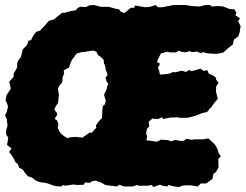

<svg xmlns="http://www.w3.org/2000/svg" viewBox="-40 -716 980 766"><path d="M204 28 187 27 172 24 154 17 134 12 131 13 114 9 102 4 87 -8 71 -13 61 -25 50 -40 36 -47 32 -60 20 -71 16 -82 4 -100 -4 -109 6 -124 -12 -138 -7 -167 -16 -180 -15 -198 -10 -215 -13 -241 -20 -256 -13 -270 -8 -290 -11 -301 -18 -317 -14 -336 3 -362 -3 -390 14 -409 15 -424 25 -440 28 -447 29 -467 34 -476 44 -490 49 -511 51 -519 68 -537 73 -553 84 -556 93 -574 104 -589 120 -594 136 -611 155 -633 174 -638 190 -651 208 -665H218L243 -672L262 -675L271 -685L281 -689L303 -688L317 -695L335 -696L361 -689H393L422 -681L435 -679L442 -669L455 -664L465 -671L482 -685H495L499 -694L540 -687L559 -689L581 -696L590 -687H605L633 -692L652 -696H700L724 -692L756 -690L780 -696H797L807 -690L829 -692L851 -690L876 -680L895 -679L903 -665L899 -655L917 -643L910 -631L920 -612L916 -587L911 -571L893 -558L889 -539L867 -521L850 -506L835 -503L823 -501L789 -503L768 -508L762 -503L747 -510L725 -508L717 -512L700 -507L681 -510L676 -514L661 -507H637L628 -510L618 -507L602 -503L591 -481L586 -469L597 -463V-457L590 -447L595 -433L598 -419H611L639 -423L647 -428H662L685 -434L702 -429L715 -437L724 -432L760 -442L773 -433L787 -436L793 -422L805 -417L820 -408L823 -397L832 -386L822 -370V-349L829 -322L813 -303L803 -288L797 -283L786 -269L767 -265L750 -258L735 -253L708 -246H676L669 -248L639 -247L624 -244L611 -241L607 -248L590 -241L568 -243L553 -230L556 -213L546 -201L543 -183L547 -172L544 -156L564 -154L577 -152L584 -150L602 -159L614 -158L630 -157L644 -152L659 -158L678 -154H693L703 -162L727 -158L733 -160H771L791 -164L802 -154L818 -139L828 -120L832 -106L841 -92L831 -83L832 -48L821 -29L811 -22L808 -3L783 16H761L749 28L718 23L690 24L674 30L655 28L633 22L627 28L608 25L598 21L572 30L565 22L549 25H513L508 22L489 28H455L436 21L426 28L380 22L365 13L345 6L344 4L341 5L330 6L318 13L299 12L294 21L268 22L252 20L220 25L212 22ZM231 -164 237 -168 263 -170 277 -168 289 -167 297 -173 318 -187H327L336 -198L344 -206L343 -216L351 -228L358 -236L367 -245V-246V-248L368 -266V-268V-270L369 -283L370 -293L378 -299L382 -314V-315L378 -327L375 -339L384 -356L389 -375L392 -379V-381L385 -392L381 -406L389 -417L386 -428L382 -437L379 -455L375 -462L374 -472L373 -478L364 -487L358 -492L351 -496L345 -509L334 -514L322 -513L310 -511L299 -509L284 -508L275 -505L265 -502L255 -487L249 -480L243 -469L240 -460L235 -446L225 -441L214 -435L216 -424L210 -408L209 -400V-388L200 -378L191 -364L192 -354L194 -345L195 -334L193 -324L192 -306L183 -293L177 -280L180 -274L185 -268L189 -260L185 -253L178 -242L188 -235L193 -220L190 -206L196 -193L202 -185L208 -179L215 -173L224 -168Z"/></svg>

Font: Winky Rough Black
Style: Italic
Weight: 900
Italic angle: -8.97852°
Designer: Simon Atzbach
Foundry: typofactur
Version: Version 1.206; ttfautohint (v1.8.4.7-5d5b)